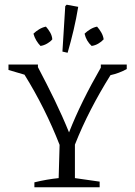

<svg xmlns="http://www.w3.org/2000/svg" viewBox="-20 -795 572 815"><path d="M126 0V-21Q179 -34 229 -39L233 -180Q172 -336 84 -478L16 -498V-521H141V-510Q179 -438 212 -370Q245 -302 273 -233Q299 -299 332.5 -367Q366 -435 408 -508V-521H518V-502Q486 -484 449 -476Q404 -404 366 -330.5Q328 -257 298 -181V-39L403 -24V0ZM267 -571 245 -576 257 -769 263 -775 312 -766Q304 -717 292.5 -668Q281 -619 267 -571ZM175 -682Q185 -671 193 -657Q201 -643 202 -628Q194 -618 180 -610Q166 -602 152 -600Q142 -610 134 -623.5Q126 -637 122 -652Q132 -662 146 -670.5Q160 -679 175 -682ZM392 -682Q402 -671 410 -657Q418 -643 420 -628Q411 -618 397.5 -610Q384 -602 369 -600Q346 -621 339 -652Q349 -662 363 -670.5Q377 -679 392 -682Z"/></svg>

Font: Piazzolla SC Light
Style: Regular
Weight: 300
Designer: Juan Pablo del Peral
Foundry: Huerta Tipografica
Version: Version 1.330